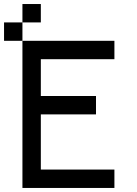

<svg xmlns="http://www.w3.org/2000/svg" viewBox="-20 -929 676 949"><path d="M90.9 -909.1V-818.2H181.8V-909.1ZM0 -818.2V-727.3H90.9V-818.2ZM90.9 -727.3V0H545.5V-90.9H181.8V-363.6H454.5V-454.5H181.8V-636.4H545.5V-727.3Z"/></svg>

Font: Departure Mono
Style: Regular
Weight: 400
Monospace: yes
Designer: Helena Zhang
Version: Version 1.500;Glyphs 3.3.1 (3343)